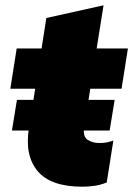

<svg xmlns="http://www.w3.org/2000/svg" viewBox="-20 -693 503 725"><path d="M19 0ZM291 12Q172 12 122.5 -46.5Q73 -105 89 -208L113 -358H19L43 -510H137L155 -625L371 -673L345 -510H463L439 -358H321L298 -214Q292 -177 311 -165Q330 -153 355 -153Q371 -153 381.5 -155Q392 -157 408 -162L383 -4Q358 6 334.5 9Q311 12 291 12ZM25 -200 44 -316H413L394 -200Z"/></svg>

Font: Winston Black
Style: Italic
Weight: 900
Italic angle: -9°
Designer: Original fonts by Vernon Adams / Changes by Cristiano Sobral
Foundry: VOriginal fonts by Vernon Adams / Changes by Cristiano Sobral
Version: Version 2.503;July 17, 2020;FontCreator 13.0.0.2655 64-bit